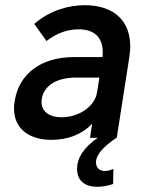

<svg xmlns="http://www.w3.org/2000/svg" viewBox="-20 -531 547 740"><path d="M417 120C406 125 394 128 384 128C365 128 350 117 350 94C350 63 384 30 429 0H430L478 -308C480 -323 482 -338 482 -352C482 -458 411 -511 306 -511C248 -511 175 -493 112 -439L159 -373C201 -405 242 -418 283 -418C359 -418 376 -370 376 -330C376 -323 376 -317 375 -311H265C137 -311 54 -246 37 -144C35 -133 34 -123 34 -114C34 -28 100 8 178 8C243 8 297 -14 335 -54L327 0H357C301 38 277 80 277 119C277 173 316 189 355 189C377 189 400 184 416 178ZM354 -175C345 -118 281 -79 217 -79C173 -79 140 -99 140 -138C140 -142 140 -146 141 -150C150 -203 201 -232 272 -232H363Z"/></svg>

Font: Arthouse Owned Medium
Style: Italic
Weight: 500
Italic angle: -10°
Designer: Jeremy Tribby
Foundry: Tribby Type
Version: Version 1.000;PS 001.000;hotconv 1.0.88;makeotf.lib2.5.64775